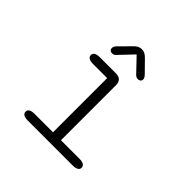

<svg xmlns="http://www.w3.org/2000/svg" viewBox="-168 -804 955 955"><g transform="rotate(45 309.5 -326.0)"><path d="M405 -573.5 349.5 -630C334.5 -645.5 322.5 -652.5 306 -652.5C289.5 -652.5 277.5 -645.5 263 -630L207 -573.5C199 -565.5 196 -557.5 196 -551C196 -540 204 -532.5 215.5 -532.5C227.5 -532.5 233.5 -538.5 244 -550.5L306 -615.5L368 -550.5C378.5 -539 385 -532.5 396.5 -532.5C408.5 -532.5 417 -539.5 417 -550C417 -557 413.5 -565 405 -573.5ZM156 0H471C497.5 0 511 -8.5 511 -23.5C511 -39 497.5 -47.5 471 -47.5H341.5V-435C341.5 -461.5 327 -476 300.5 -476H186.5C159.5 -476 147 -467.5 147 -452.5C147 -437.5 159.5 -428.5 186.5 -428.5H285.5V-47.5H156C129.5 -47.5 116.5 -39 116.5 -23.5C116.5 -8.5 129.5 0 156 0Z"/></g></svg>

Font: RTM Light Light
Style: Regular
Weight: 300
Designer: after Tyler Finck
Foundry: An Endless Supply
Version: Version 1.000;Glyphs 3.2.1 (3258)